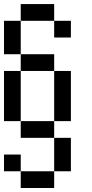

<svg xmlns="http://www.w3.org/2000/svg" viewBox="-20 -937 457 957"><path d="M0 -83.3V-166.7H83.3V-83.3ZM0 -333.3V-583.3H83.3V-333.3ZM0 -833.3H83.3V-666.7H0ZM333.3 -83.3H250V-250H333.3ZM333.3 -333.3H250V-583.3H333.3ZM333.3 -833.3V-750H250V-833.3ZM83.3 -916.7H250V-833.3H83.3ZM83.3 -83.3H250V0H83.3ZM83.3 -333.3H250V-250H83.3ZM83.3 -583.3V-666.7H250V-583.3Z"/></svg>

Font: Galmuri11 Condensed
Style: Regular
Weight: 400
Width: 3
Designer: Lee Minseo (quiple)
Version: Version 2.399;hotconv 1.1.1;makeotfexe 2.6.0 DEVELOPMENT